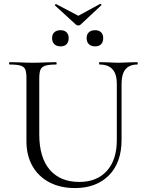

<svg xmlns="http://www.w3.org/2000/svg" viewBox="-20 -940 738 973"><path d="M485 -613Q482 -613 482 -619Q482 -625 485 -625L529 -624Q563 -622 584 -622Q601 -622 635 -624L676 -625Q678 -625 678 -619Q678 -613 676 -613Q596 -613 596 -516V-231Q596 -116 532 -51.5Q468 13 360 13Q286 13 230.5 -16Q175 -45 144.5 -98.5Q114 -152 114 -224V-544Q114 -574 108 -588Q102 -602 84.5 -607.5Q67 -613 29 -613Q26 -613 26 -619Q26 -625 29 -625L78 -624Q120 -622 146 -622Q174 -622 216 -624L264 -625Q267 -625 267 -619Q267 -613 264 -613Q227 -613 209 -607Q191 -601 185 -586.5Q179 -572 179 -542V-259Q179 -142 232 -80Q285 -18 382 -18Q471 -18 521.5 -74Q572 -130 572 -230V-516Q572 -613 485 -613ZM259 -912 258 -914Q258 -916 261 -918Q264 -920 265 -919L377 -860L487 -920H489Q492 -920 494 -917Q496 -914 493 -913L388 -815Q384 -811 377 -811Q369 -811 365 -815ZM244 -747Q244 -766 255.5 -776.5Q267 -787 287 -787Q306 -787 317 -776.5Q328 -766 328 -747Q328 -727 317.5 -716Q307 -705 287 -705Q267 -705 255.5 -716Q244 -727 244 -747ZM419 -747Q419 -766 430.5 -776.5Q442 -787 462 -787Q481 -787 492 -776.5Q503 -766 503 -747Q503 -727 492.5 -716Q482 -705 462 -705Q442 -705 430.5 -716Q419 -727 419 -747Z"/></svg>

Font: Cormorant Garamond
Style: Regular
Weight: 400
Designer: Christian Thalmann (Catharsis Fonts)
Version: Version 3.000